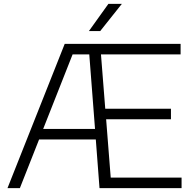

<svg xmlns="http://www.w3.org/2000/svg" viewBox="-20 -965 996 985"><path d="M548 -54H911.5V0H490.5L471.5 -249.5H180.5L82 0H18.5L312 -740H906.5V-686H498L520 -407H857V-353H524.5ZM201.5 -303.5H467.5L438 -686H352.5ZM436 -805.5 536 -945H605L494 -805.5Z"/></svg>

Font: Encode Sans Semi Expanded Light
Style: Regular
Weight: 300
Width: 6
Designer: Multiple Designers
Foundry: Impallari Type
Version: Version 2.000